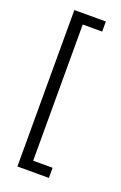

<svg xmlns="http://www.w3.org/2000/svg" viewBox="-215 -957 812 1284"><g transform="rotate(20 191.5 -315.0)"><path d="M304.2 227.1H80.1V-886.2H304.2V-814.5H166V154.8H304.2ZM163.6 -901.4ZM244.1 -92.8ZM119.1 271Z"/></g></svg>

Font: Noto Sans Kannada UI
Style: Regular
Weight: 400
Designer: Monotype Design Team
Foundry: Monotype Imaging Inc.
Version: Version 1.04